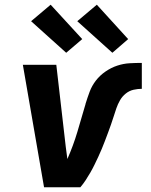

<svg xmlns="http://www.w3.org/2000/svg" viewBox="-20 -795 640 815"><path d="M321 0H167L77 -520H219L259 -173Q261 -160 262.5 -146.5Q264 -133 266 -120Q291 -177 308.5 -235.5Q326 -294 343 -353V-354Q351 -380 360.5 -405.5Q370 -431 387 -453Q404 -475 428 -491.5Q452 -508 478 -516.5Q504 -525 530 -526.5Q556 -528 582 -528V-418Q565 -418 547 -414Q529 -410 514 -398Q499 -386 489.5 -369.5Q480 -353 474 -335.5Q468 -318 462.5 -300.5Q457 -283 451 -266Q445 -249 438.5 -231.5Q432 -214 425.5 -197Q419 -180 412 -163Q405 -146 397 -129Q389 -112 381 -95.5Q373 -79 363.5 -62.5Q354 -46 343.5 -30Q333 -14 321 0ZM457 -571 308 -705 391 -775 524 -629ZM261 -571 112 -705 195 -775 329 -629Z"/></svg>

Font: Iosevka Extrabold Extended
Style: Italic
Weight: 800
Width: 7
Italic angle: -9°
Monospace: yes
Designer: Belleve Invis
Foundry: Belleve Invis
Version: Version 32.5.0; ttfautohint (v1.8.4)